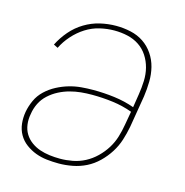

<svg xmlns="http://www.w3.org/2000/svg" viewBox="-85 -608 671 696"><g transform="rotate(15 250.0 -260.0)"><path d="M195 8Q172 8 150 5.5Q128 3 108 -4.5Q88 -12 70.5 -25Q53 -38 42.5 -56.5Q32 -75 29.5 -97Q27 -119 31 -142Q35 -164 45 -186Q55 -208 73 -225Q91 -242 113 -253.5Q135 -265 157.5 -271.5Q180 -278 202.5 -280Q225 -282 248 -282Q288 -282 327.5 -277Q367 -272 403 -259L411 -310Q415 -335 416 -360.5Q417 -386 411 -409.5Q405 -433 392 -453Q379 -473 359.5 -486Q340 -499 316 -504.5Q292 -510 266 -510Q239 -510 211.5 -503.5Q184 -497 159.5 -481.5Q135 -466 115 -443.5Q95 -421 83 -396L67 -404Q81 -432 102 -456.5Q123 -481 150.5 -497.5Q178 -514 208 -521Q238 -528 268 -528Q296 -528 323 -522Q350 -516 371.5 -501.5Q393 -487 408 -465Q423 -443 429.5 -417Q436 -391 435.5 -363Q435 -335 431 -307L411 -187Q406 -161 398 -136Q390 -111 375.5 -88Q361 -65 341 -45.5Q321 -26 297 -14Q273 -2 246.5 3Q220 8 195 8ZM195 -10Q218 -10 242 -14.5Q266 -19 288 -30.5Q310 -42 328.5 -60Q347 -78 360 -99Q373 -120 380 -143Q387 -166 391 -190L400 -241Q365 -254 326 -259Q287 -264 248 -264Q227 -264 206.5 -262Q186 -260 165.5 -254.5Q145 -249 125.5 -239Q106 -229 89.5 -214Q73 -199 63.5 -179.5Q54 -160 51 -139Q47 -119 49.5 -99.5Q52 -80 61.5 -64.5Q71 -49 86 -38Q101 -27 118.5 -21Q136 -15 155.5 -12.5Q175 -10 195 -10Z"/></g></svg>

Font: Iosevka Term Curly Thin
Style: Italic
Weight: 100
Italic angle: -9°
Designer: Belleve Invis
Foundry: Belleve Invis
Version: Version 32.3.0